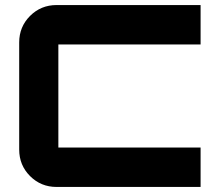

<svg xmlns="http://www.w3.org/2000/svg" viewBox="-20 -740 862 760"><path d="M774 -564H211V-156H774V0H204Q142 0 99 -43Q56 -86 56 -148V-572Q56 -634 99 -677Q142 -720 204 -720H774Z"/></svg>

Font: Orbitron
Style: Black
Weight: 900
Designer: Matt McInerney
Foundry: Matt McInerney
Version: 1.000